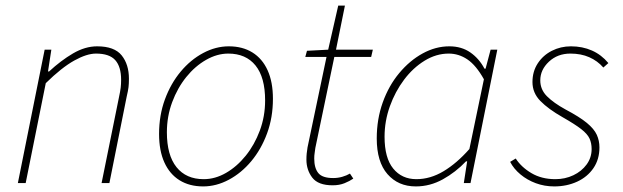

<svg xmlns="http://www.w3.org/2000/svg" viewBox="-20 -656 2232 688"><path d="M44 0 140 -478H164L152 -400H156Q198 -439 241.5 -464.5Q285 -490 328 -490Q390 -490 416 -457.5Q442 -425 442 -374Q442 -356 440.5 -343.5Q439 -331 434 -310L372 0H344L406 -306Q411 -329 412.5 -342Q414 -355 414 -370Q414 -417 393 -440.5Q372 -464 324 -464Q291 -464 246 -439Q201 -414 144 -358L72 0Z M708 12Q659 12 623.5 -10Q588 -32 569 -74Q550 -116 550 -176Q550 -243 571 -300Q592 -357 627.5 -399.5Q663 -442 708 -466Q753 -490 800 -490Q849 -490 884.5 -468Q920 -446 939 -404Q958 -362 958 -302Q958 -235 937 -178Q916 -121 880.5 -78.5Q845 -36 800 -12Q755 12 708 12ZM710 -14Q751 -14 790 -36.5Q829 -59 860.5 -98Q892 -137 911 -188Q930 -239 930 -296Q930 -379 895.5 -421.5Q861 -464 798 -464Q758 -464 718.5 -441.5Q679 -419 647.5 -380Q616 -341 597 -290Q578 -239 578 -182Q578 -100 612.5 -57Q647 -14 710 -14Z M1172 8Q1120 8 1099 -19.5Q1078 -47 1078 -84Q1078 -96 1079 -106Q1080 -116 1082 -128L1150 -452H1074L1080 -474L1156 -478L1192 -636H1216L1184 -478H1316L1310 -452H1178L1110 -126Q1109 -117 1107.5 -108Q1106 -99 1106 -88Q1106 -54 1120.5 -36Q1135 -18 1174 -18Q1191 -18 1206.5 -22.5Q1222 -27 1234 -34L1246 -16Q1233 -7 1214.5 0.5Q1196 8 1172 8Z M1470 12Q1407 12 1368.5 -32Q1330 -76 1330 -160Q1330 -229 1351.5 -289Q1373 -349 1410.5 -394Q1448 -439 1494.5 -464.5Q1541 -490 1590 -490Q1634 -490 1665.5 -468Q1697 -446 1716 -410H1720L1738 -478H1762L1666 0H1642L1654 -78H1650Q1613 -39 1567 -13.5Q1521 12 1470 12ZM1472 -14Q1522 -14 1569.5 -42.5Q1617 -71 1662 -122L1714 -372Q1686 -422 1655 -443Q1624 -464 1588 -464Q1543 -464 1501.5 -438.5Q1460 -413 1428 -370.5Q1396 -328 1377 -275Q1358 -222 1358 -166Q1358 -90 1389 -52Q1420 -14 1472 -14Z M1966 12Q1931 12 1900 0.5Q1869 -11 1845 -31Q1821 -51 1808 -76L1828 -88Q1848 -57 1884.5 -35.5Q1921 -14 1970 -14Q2005 -14 2034.5 -28Q2064 -42 2082 -66.5Q2100 -91 2100 -122Q2100 -143 2092.5 -159.5Q2085 -176 2062.5 -193.5Q2040 -211 1996 -236Q1945 -265 1916.5 -294Q1888 -323 1888 -362Q1888 -400 1907 -429Q1926 -458 1957.5 -474Q1989 -490 2026 -490Q2067 -490 2101 -475Q2135 -460 2160 -430L2142 -414Q2121 -438 2091.5 -451Q2062 -464 2024 -464Q1978 -464 1947 -435Q1916 -406 1916 -368Q1916 -335 1940 -311Q1964 -287 2006 -264Q2057 -237 2083 -215.5Q2109 -194 2118.5 -173Q2128 -152 2128 -128Q2128 -85 2106.5 -53.5Q2085 -22 2048 -5Q2011 12 1966 12Z"/></svg>

Font: Source Sans 3 VF
Style: Italic
Weight: 200
Italic angle: -11°
Designer: Paul D. Hunt
Foundry: Adobe Systems Incorporated
Version: Version 3.042;hotconv 1.0.118;makeotfexe 2.5.65603